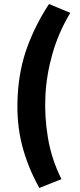

<svg xmlns="http://www.w3.org/2000/svg" viewBox="-20 -756 400 956"><path d="M176 180Q118 77 89.5 -34.5Q61 -146 68 -278Q75 -410 115.5 -521Q156 -632 224 -736L330 -692Q271 -594 241 -488Q211 -382 206 -278Q201 -174 219 -68Q237 38 286 136L176 180Z"/></svg>

Font: Kilde Sans Black
Style: Regular
Weight: 900
Italic angle: -3°
Designer: Paul D. Hunt
Foundry: Adobe Systems Incorporated
Version: Version 1.050;PS Version 1.000;hotconv 1.0.70;makeotf.lib2.5